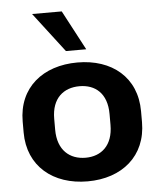

<svg xmlns="http://www.w3.org/2000/svg" viewBox="-56 -842 750 901"><g transform="rotate(-5 319.5 -391.5)"><path d="M320.8 10.7C482.9 10.7 598.6 -84.5 598.6 -244.1V-295.4C598.6 -455.6 482.9 -549.3 320.8 -549.3C158.2 -549.3 41 -455.6 41 -295.4V-244.1C41 -84.5 158.2 10.7 320.8 10.7ZM367.7 -607.4 268.6 -794.4H128.9L272 -607.4ZM320.8 -100.6C246.6 -100.6 189.5 -146.5 189.5 -244.1V-295.4C189.5 -393.1 246.6 -437.5 320.8 -437.5C394.5 -437.5 450.2 -393.1 450.2 -295.4V-244.1C450.2 -147 394.5 -100.6 320.8 -100.6Z"/></g></svg>

Font: Winston
Style: Bold
Weight: 700
Designer: Vernon Adams, Kim Jin-seong, David Berlow, Cristiano Sobral
Foundry: The Winston Project Authors
Version: Version 3.004